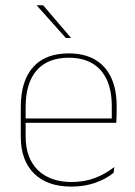

<svg xmlns="http://www.w3.org/2000/svg" viewBox="-20 -700 515 730"><path d="M251.5 9.5Q160 9.5 109.5 -40.2Q59 -90 59 -180.5V-292.5Q59 -392.5 105.8 -444.8Q152.5 -497 241.5 -497Q300 -497 340.8 -473.5Q381.5 -450 402.5 -405.2Q423.5 -360.5 423.5 -296.5V-279.5Q423.5 -268.5 423.2 -257.5Q423 -246.5 422 -233H405Q405 -250.5 405 -266.5Q405 -282.5 405 -296Q405 -355.5 386.2 -396.5Q367.5 -437.5 331 -459Q294.5 -480.5 241.5 -480.5Q161.5 -480.5 119.5 -432.5Q77.5 -384.5 77.5 -292.5V-243.5V-239.5V-181Q77.5 -140 89.2 -108Q101 -76 123.5 -53.8Q146 -31.5 178.5 -19.8Q211 -8 252 -8Q299.5 -8 339.5 -22.8Q379.5 -37.5 414.5 -65L412 -43Q382.5 -19 341.5 -4.8Q300.5 9.5 251.5 9.5ZM67.5 -233V-249.5H415.5V-233ZM144 -680 250 -556V-555.5H230.5L120 -679V-680Z"/></svg>

Font: Anek Tamil Thin
Style: Regular
Weight: 250
Designer: Aadarsh Rajan (Tamil), Yesha Goshar (Latin)
Foundry: Ek Type
Version: Version 1.003